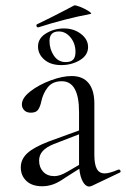

<svg xmlns="http://www.w3.org/2000/svg" viewBox="-20 -674 461 702"><path d="M415 -54Q419 -54 420.5 -49.5Q422 -45 418 -43L315 6Q309 8 306 8Q293 8 283 -9.5Q273 -27 270 -57L218 -24Q194 -7 174.5 0Q155 7 134 7Q97 7 76.5 -12.5Q56 -32 56 -62Q56 -92 80 -114Q104 -136 159 -157L269 -197V-264Q269 -377 206 -377Q172 -377 154.5 -354.5Q137 -332 131 -303Q127 -284 119.5 -273Q112 -262 93 -262Q77 -262 68.5 -271Q60 -280 60 -292Q60 -316 91 -340Q122 -364 165 -380Q208 -396 242 -396Q283 -396 304 -370Q325 -344 325 -295V-108Q325 -73 334 -56.5Q343 -40 363 -40Q380 -40 413 -54ZM269 -71V-76V-183L176 -147Q149 -136 136 -121.5Q123 -107 123 -87Q123 -62 138 -46Q153 -30 179 -30Q199 -30 226 -46ZM119 -574Q115 -574 113.5 -578.5Q112 -583 115 -585Q167 -610 211 -633L251 -654Q255 -656 273 -649Q291 -642 304.5 -633Q318 -624 311 -623Q220 -606 120 -574ZM119 -504Q119 -534 148.5 -552Q178 -570 214 -570Q250 -570 276 -550Q302 -530 302 -502Q302 -472 272 -454Q242 -436 204 -436Q165 -436 142 -456Q119 -476 119 -504ZM256 -484Q256 -515 238 -537Q220 -559 195 -559Q161 -559 161 -524Q161 -494 177 -470.5Q193 -447 220 -447Q239 -447 247.5 -456Q256 -465 256 -484Z"/></svg>

Font: Cormorant Garamond
Style: Regular
Weight: 400
Designer: Christian Thalmann (Catharsis Fonts)
Version: Version 3.000